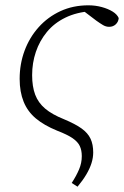

<svg xmlns="http://www.w3.org/2000/svg" viewBox="-20 -510 467 723"><path d="M250 179Q267 153 277.5 128.5Q288 104 288 78Q288 56 280.5 40Q273 24 253.5 10.5Q234 -3 195 -18Q146 -38 115 -64Q84 -90 69 -127Q54 -164 54 -213Q54 -269 72.5 -319Q91 -369 125.5 -407.5Q160 -446 207.5 -468Q255 -490 313 -490Q339 -490 363 -483.5Q387 -477 404 -466.5Q421 -456 427 -442Q426 -428 416 -418.5Q406 -409 391 -409Q379 -409 368 -415.5Q357 -422 343 -432L281 -479H343V-468H323Q268 -464 226 -443.5Q184 -423 156.5 -389.5Q129 -356 115 -314.5Q101 -273 101 -227Q101 -184 112.5 -153.5Q124 -123 150 -101Q176 -79 221 -61Q264 -43 287.5 -26Q311 -9 321 12.5Q331 34 331 64Q331 84 324.5 104.5Q318 125 305 147Q292 169 272 193Z"/></svg>

Font: Source Serif 4 18pt Light
Style: Italic
Weight: 300
Italic angle: -12°
Designer: Frank Grießhammer
Foundry: Adobe Systems Incorporated
Version: Version 4.004;hotconv 1.0.116;makeotfexe 2.5.65601